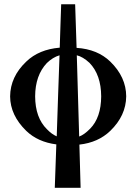

<svg xmlns="http://www.w3.org/2000/svg" viewBox="-20 -667 644 907"><path d="M146 -211.9Q146.5 -110.4 202.1 -56.2Q224.6 -32.7 248 -22.9Q250 -86.9 254.4 -214.4Q258.8 -342.3 261.2 -405.8Q229.5 -396.5 201.2 -369.1Q146.5 -311 146 -211.9ZM342.8 -405.8 354 -22Q377.4 -30.3 405.8 -59.1Q457.5 -111.8 458 -211.9Q457.5 -313.5 402.8 -370.1Q371.6 -398.9 342.8 -405.8ZM104 -48.8Q28.3 -122.6 27.8 -211.9Q28.8 -304.7 104 -376Q163.6 -433.6 262.2 -441.9Q263.2 -476.1 265.6 -547.4Q268.1 -615.2 269 -647H335L341.8 -440.9Q440.4 -434.6 501 -376Q575.7 -303.2 576.2 -211.9Q575.2 -120.6 501 -48.8Q443.8 6.3 355 16.1Q356 49.8 357.9 118.2Q359.9 187 360.8 220.2H238.8L246.1 15.1Q158.7 3.9 104 -48.8Z"/></svg>

Font: Linux Libertine O
Style: Bold
Weight: 700
Designer: Philipp H. Poll
Foundry: Philipp H. Poll
Version: Version 5.0.0